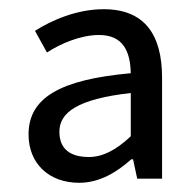

<svg xmlns="http://www.w3.org/2000/svg" viewBox="-20 -829 425 417"><path d="M152 -432C197 -432 235 -456 265 -483H269L278 -441H332V-660C332 -754 294 -809 205 -809C147 -809 92 -785 56 -762L82 -715C111 -734 155 -753 195 -753C247 -753 263 -718 264 -670C109 -656 42 -616 42 -537C42 -474 86 -432 152 -432ZM173 -488C133 -488 109 -505 109 -543C109 -585 149 -614 264 -627V-533C231 -502 202 -488 173 -488Z"/></svg>

Font: Microsoft YaHei
Style: Regular
Weight: 400
Designer: Ryoko NISHIZUKA 西塚涼子 (kana, bopomofo & ideographs); Paul D. Hunt (Latin, Greek & Cyrillic); Sandoll Communications 산돌커뮤니
Foundry: Adobe
Version: Version 2.001;hotconv 1.0.111;makeotfexe 2.5.65597